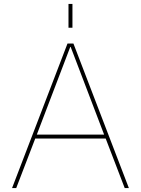

<svg xmlns="http://www.w3.org/2000/svg" viewBox="-20 -950 712 970"><path d="M326 -810V-930H346V-810ZM337 -713H335L166 -270H506ZM514 -250H158L62 0H41L321 -730H351L631 0H610Z"/></svg>

Font: Mplus 1p Thin
Style: Regular
Weight: 250
Version: Version 1.061